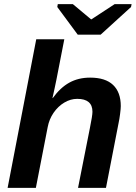

<svg xmlns="http://www.w3.org/2000/svg" viewBox="-20 -916 662 936"><path d="M237.3 -438Q273.9 -488.8 318.1 -513.2Q362.3 -537.6 419.4 -537.6Q493.7 -537.6 531.2 -502Q568.8 -466.3 568.8 -398.9Q568.8 -386.7 565.4 -360.1Q562 -333.5 558.6 -318.8L496.6 0H360.4L418 -290.5Q430.7 -352.5 430.7 -371.1Q430.7 -434.1 356.4 -434.1Q323.7 -434.1 293.2 -415.8Q262.7 -397.5 241.2 -366.2Q219.7 -335 212.4 -295.9L154.8 0H17.1L156.7 -724.6H293.5L254.9 -526.9Q250.5 -504.4 245.6 -482.4Q240.7 -460.4 235.8 -438ZM618.7 -881.8 470.7 -747.1H358.9L259.3 -881.8L261.7 -896H335L423.8 -821.8H425.8L539.1 -896H621.6Z"/></svg>

Font: Arimo
Style: Italic
Weight: 400
Italic angle: -12°
Designer: Steve Matteson
Foundry: Monotype Imaging Inc.
Version: Version 1.33